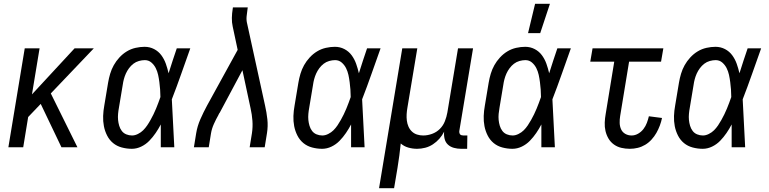

<svg xmlns="http://www.w3.org/2000/svg" viewBox="-20 -774 4040 1009"><path d="M303 0 194 -228 128 -159 102 0H24L110 -520H188L148 -278L372 -520H473L247 -283L387 0Z M673 8Q646 8 620 1Q594 -6 574.5 -22Q555 -38 543 -61.5Q531 -85 526 -111Q521 -137 522 -164.5Q523 -192 528 -219L548 -339Q552 -363 559 -386.5Q566 -410 578 -431.5Q590 -453 607.5 -472Q625 -491 646.5 -504Q668 -517 692.5 -522.5Q717 -528 740 -528Q767 -528 790 -516Q813 -504 828 -483.5Q843 -463 851.5 -439Q860 -415 866 -389L867 -392Q877 -424 887.5 -456Q898 -488 909 -520H980Q956 -453 932.5 -386Q909 -319 883 -252Q887 -189 889.5 -126Q892 -63 896 0H825Q825 -30 825 -60Q825 -90 825 -120Q813 -97 798 -75Q783 -53 764.5 -34Q746 -15 722 -3.5Q698 8 673 8ZM674 -62Q689 -62 705 -70Q721 -78 732.5 -89.5Q744 -101 753.5 -115Q763 -129 771 -143.5Q779 -158 786.5 -173Q794 -188 800 -203Q806 -218 812 -233.5Q818 -249 823 -264Q823 -284 821.5 -303.5Q820 -323 817.5 -342.5Q815 -362 811 -380.5Q807 -399 798.5 -416Q790 -433 775.5 -445.5Q761 -458 741 -458Q726 -458 710 -453.5Q694 -449 681 -439Q668 -429 658 -415.5Q648 -402 641.5 -387.5Q635 -373 631 -358Q627 -343 625 -328L605 -208Q602 -192 600.5 -175.5Q599 -159 600.5 -143.5Q602 -128 606.5 -113Q611 -98 620 -86Q629 -74 643.5 -68Q658 -62 674 -62Z M999 0 1011 -74Q1017 -111 1033 -147.5Q1049 -184 1068 -219L1229 -512L1203 -634Q1198 -656 1198.5 -680Q1199 -704 1203 -728L1204 -735H1282L1281 -728Q1278 -708 1276 -688Q1274 -668 1279 -649L1373 -219Q1381 -184 1385 -147.5Q1389 -111 1383 -74L1371 0H1292L1304 -74Q1309 -107 1306.5 -140Q1304 -173 1297 -204L1254 -405L1137 -186Q1136 -184 1135 -182Q1134 -180 1132 -179V-178Q1131 -176 1131 -175.5Q1131 -175 1130 -174Q1129 -173 1128.5 -172Q1128 -171 1128 -170Q1115 -147 1104 -122.5Q1093 -98 1089 -74L1077 0Z M1673 8Q1646 8 1620 1Q1594 -6 1574.5 -22Q1555 -38 1543 -61.5Q1531 -85 1526 -111Q1521 -137 1522 -164.5Q1523 -192 1528 -219L1548 -339Q1552 -363 1559 -386.5Q1566 -410 1578 -431.5Q1590 -453 1607.5 -472Q1625 -491 1646.5 -504Q1668 -517 1692.5 -522.5Q1717 -528 1740 -528Q1767 -528 1790 -516Q1813 -504 1828 -483.5Q1843 -463 1851.5 -439Q1860 -415 1866 -389L1867 -392Q1877 -424 1887.5 -456Q1898 -488 1909 -520H1980Q1956 -453 1932.5 -386Q1909 -319 1883 -252Q1887 -189 1889.5 -126Q1892 -63 1896 0H1825Q1825 -30 1825 -60Q1825 -90 1825 -120Q1813 -97 1798 -75Q1783 -53 1764.5 -34Q1746 -15 1722 -3.5Q1698 8 1673 8ZM1674 -62Q1689 -62 1705 -70Q1721 -78 1732.5 -89.5Q1744 -101 1753.5 -115Q1763 -129 1771 -143.5Q1779 -158 1786.5 -173Q1794 -188 1800 -203Q1806 -218 1812 -233.5Q1818 -249 1823 -264Q1823 -284 1821.5 -303.5Q1820 -323 1817.5 -342.5Q1815 -362 1811 -380.5Q1807 -399 1798.5 -416Q1790 -433 1775.5 -445.5Q1761 -458 1741 -458Q1726 -458 1710 -453.5Q1694 -449 1681 -439Q1668 -429 1658 -415.5Q1648 -402 1641.5 -387.5Q1635 -373 1631 -358Q1627 -343 1625 -328L1605 -208Q1602 -192 1600.5 -175.5Q1599 -159 1600.5 -143.5Q1602 -128 1606.5 -113Q1611 -98 1620 -86Q1629 -74 1643.5 -68Q1658 -62 1674 -62Z M1972 215 2094 -520H2173L2121 -208Q2118 -191 2117 -174Q2116 -157 2118 -140.5Q2120 -124 2126.5 -109Q2133 -94 2144.5 -83Q2156 -72 2171.5 -67Q2187 -62 2204 -62Q2227 -62 2250.5 -70.5Q2274 -79 2291.5 -96.5Q2309 -114 2318 -137Q2327 -160 2331 -183L2387 -520H2466L2394 -87Q2393 -82 2394 -77Q2395 -72 2397.5 -68.5Q2400 -65 2405 -63.5Q2410 -62 2415 -62H2436L2435 8H2403Q2384 8 2365.5 3Q2347 -2 2334 -14Q2321 -26 2316.5 -44.5Q2312 -63 2314 -82Q2304 -62 2289 -45Q2274 -28 2255 -15.5Q2236 -3 2214.5 2.5Q2193 8 2172 8Q2148 8 2125.5 1.5Q2103 -5 2086 -20Q2083 12 2078.5 44Q2074 76 2069 108L2051 215Z M2673 8Q2646 8 2620 1Q2594 -6 2574.5 -22Q2555 -38 2543 -61.5Q2531 -85 2526 -111Q2521 -137 2522 -164.5Q2523 -192 2528 -219L2548 -339Q2552 -363 2559 -386.5Q2566 -410 2578 -431.5Q2590 -453 2607.5 -472Q2625 -491 2646.5 -504Q2668 -517 2692.5 -522.5Q2717 -528 2740 -528Q2767 -528 2790 -516Q2813 -504 2828 -483.5Q2843 -463 2851.5 -439Q2860 -415 2866 -389L2867 -392Q2877 -424 2887.5 -456Q2898 -488 2909 -520H2980Q2956 -453 2932.5 -386Q2909 -319 2883 -252Q2887 -189 2889.5 -126Q2892 -63 2896 0H2825Q2825 -30 2825 -60Q2825 -90 2825 -120Q2813 -97 2798 -75Q2783 -53 2764.5 -34Q2746 -15 2722 -3.5Q2698 8 2673 8ZM2674 -62Q2689 -62 2705 -70Q2721 -78 2732.5 -89.5Q2744 -101 2753.5 -115Q2763 -129 2771 -143.5Q2779 -158 2786.5 -173Q2794 -188 2800 -203Q2806 -218 2812 -233.5Q2818 -249 2823 -264Q2823 -284 2821.5 -303.5Q2820 -323 2817.5 -342.5Q2815 -362 2811 -380.5Q2807 -399 2798.5 -416Q2790 -433 2775.5 -445.5Q2761 -458 2741 -458Q2726 -458 2710 -453.5Q2694 -449 2681 -439Q2668 -429 2658 -415.5Q2648 -402 2641.5 -387.5Q2635 -373 2631 -358Q2627 -343 2625 -328L2605 -208Q2602 -192 2600.5 -175.5Q2599 -159 2600.5 -143.5Q2602 -128 2606.5 -113Q2611 -98 2620 -86Q2629 -74 2643.5 -68Q2658 -62 2674 -62ZM2755 -600 2792 -754H2870L2819 -600Z M3290 8Q3267 8 3245.5 3Q3224 -2 3206.5 -14.5Q3189 -27 3178 -45.5Q3167 -64 3162 -85.5Q3157 -107 3158 -130Q3159 -153 3163 -175L3208 -450H3082L3094 -520H3466L3454 -450H3286L3239 -164Q3236 -146 3236.5 -128Q3237 -110 3244 -94.5Q3251 -79 3266 -70.5Q3281 -62 3299 -62Q3317 -62 3333.5 -71.5Q3350 -81 3361.5 -96Q3373 -111 3379.5 -128.5Q3386 -146 3390 -163L3459 -154Q3455 -134 3447.5 -114Q3440 -94 3429.5 -75.5Q3419 -57 3404 -40.5Q3389 -24 3370.5 -13Q3352 -2 3331.5 3Q3311 8 3290 8Z M3673 8Q3646 8 3620 1Q3594 -6 3574.5 -22Q3555 -38 3543 -61.5Q3531 -85 3526 -111Q3521 -137 3522 -164.5Q3523 -192 3528 -219L3548 -339Q3552 -363 3559 -386.5Q3566 -410 3578 -431.5Q3590 -453 3607.5 -472Q3625 -491 3646.5 -504Q3668 -517 3692.5 -522.5Q3717 -528 3740 -528Q3767 -528 3790 -516Q3813 -504 3828 -483.5Q3843 -463 3851.5 -439Q3860 -415 3866 -389L3867 -392Q3877 -424 3887.5 -456Q3898 -488 3909 -520H3980Q3956 -453 3932.5 -386Q3909 -319 3883 -252Q3887 -189 3889.5 -126Q3892 -63 3896 0H3825Q3825 -30 3825 -60Q3825 -90 3825 -120Q3813 -97 3798 -75Q3783 -53 3764.5 -34Q3746 -15 3722 -3.5Q3698 8 3673 8ZM3674 -62Q3689 -62 3705 -70Q3721 -78 3732.5 -89.5Q3744 -101 3753.5 -115Q3763 -129 3771 -143.5Q3779 -158 3786.5 -173Q3794 -188 3800 -203Q3806 -218 3812 -233.5Q3818 -249 3823 -264Q3823 -284 3821.5 -303.5Q3820 -323 3817.5 -342.5Q3815 -362 3811 -380.5Q3807 -399 3798.5 -416Q3790 -433 3775.5 -445.5Q3761 -458 3741 -458Q3726 -458 3710 -453.5Q3694 -449 3681 -439Q3668 -429 3658 -415.5Q3648 -402 3641.5 -387.5Q3635 -373 3631 -358Q3627 -343 3625 -328L3605 -208Q3602 -192 3600.5 -175.5Q3599 -159 3600.5 -143.5Q3602 -128 3606.5 -113Q3611 -98 3620 -86Q3629 -74 3643.5 -68Q3658 -62 3674 -62Z"/></svg>

Font: Iosevka Term Curly
Style: Italic
Weight: 400
Italic angle: -9°
Designer: Belleve Invis
Foundry: Belleve Invis
Version: Version 32.3.0